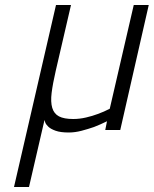

<svg xmlns="http://www.w3.org/2000/svg" viewBox="-20 -520 615 768"><path d="M204 -500H264L203 -237Q191 -185 186.5 -148.5Q182 -112 189 -88.5Q196 -65 216 -54.5Q236 -44 273 -44Q298 -44 324 -50Q350 -56 371 -64Q396 -73 419 -85L515 -500H575L461 0H401L408 -35Q382 -22 356 -12Q333 -4 306.5 3Q280 10 255 10Q222 10 202.5 3Q183 -4 173.5 -13Q164 -22 161 -30Q158 -38 158 -40L96 228H36Z"/></svg>

Font: Panefresco 250wt
Style: Italic
Weight: 300
Version: Version 1.000